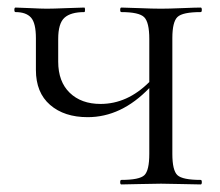

<svg xmlns="http://www.w3.org/2000/svg" viewBox="-20 -488 583 508"><path d="M511 -12Q514 -12 514 -6Q514 0 511 0Q498 0 462 -1Q426 -2 406 -2Q384 -2 348.5 -1Q313 0 301 0Q298 0 298 -6Q298 -12 301 -12Q349 -12 362 -24.5Q375 -37 375 -81V-255Q301 -178 212 -178Q150 -178 112.5 -210.5Q75 -243 75 -303V-387Q75 -427 62 -441.5Q49 -456 21 -456Q18 -456 18 -462Q18 -468 21 -468Q30 -468 60 -466.5Q90 -465 104 -465Q120 -465 156.5 -466.5Q193 -468 203 -468Q205 -468 205 -462Q205 -456 203 -456Q167 -456 150.5 -441Q134 -426 134 -385V-325Q134 -272 164.5 -242.5Q195 -213 246 -213Q317 -213 375 -271V-385Q375 -429 361.5 -442.5Q348 -456 301 -456Q298 -456 298 -462Q298 -468 301 -468Q313 -468 348.5 -466.5Q384 -465 406 -465Q426 -465 462 -466.5Q498 -468 511 -468Q514 -468 514 -462Q514 -456 511 -456Q463 -456 449.5 -443Q436 -430 436 -387V-81Q436 -37 449.5 -24.5Q463 -12 511 -12Z"/></svg>

Font: Cormorant SC
Style: Regular
Weight: 400
Designer: Christian Thalmann (Catharsis Fonts)
Version: Version 1.000;PS 002.000;hotconv 1.0.88;makeotf.lib2.5.64775